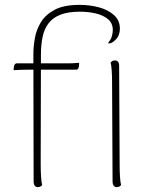

<svg xmlns="http://www.w3.org/2000/svg" viewBox="-20 -760 611 788"><path d="M135 8Q127 8 122.5 2Q118 -4 118 -14L117 -537Q117 -568 123 -603Q129 -638 148 -669Q167 -700 204.5 -720Q242 -740 306 -740Q350 -740 387.5 -729.5Q425 -719 448.5 -697.5Q472 -676 472 -643Q472 -615 456 -598.5Q440 -582 429 -582Q425 -582 423 -583Q437 -600 440 -614.5Q443 -629 443 -636Q443 -665 423 -681.5Q403 -698 372.5 -705Q342 -712 308 -712Q259 -712 227.5 -699.5Q196 -687 178.5 -663.5Q161 -640 154.5 -607Q148 -574 148 -534L147 -87Q147 -58 148.5 -35Q150 -12 153 0Q150 3 146 5.5Q142 8 135 8ZM36 -472 37 -486Q38 -492 41 -496Q44 -500 48 -500H253Q257 -500 264 -500Q271 -500 279 -500.5Q287 -501 294 -501.5Q301 -502 305 -502L304 -488Q303 -482 300.5 -478Q298 -474 293 -474H96Q86 -474 66 -473.5Q46 -473 36 -472ZM471 -87Q471 -55 472.5 -33.5Q474 -12 477 0Q474 3 470 5.5Q466 8 459 8Q451 8 446.5 2Q442 -4 442 -14L440 -417Q440 -449 438.5 -470.5Q437 -492 434 -504Q437 -507 441 -509.5Q445 -512 452 -512Q460 -512 464.5 -506.5Q469 -501 469 -490Z"/></svg>

Font: Arima Thin
Style: Regular
Weight: 100
Designer: Joana Correia and Natanael Gama
Foundry: NDISCOVER
Version: Version 1.101;gftools[0.9.23]